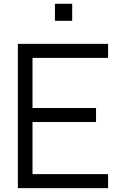

<svg xmlns="http://www.w3.org/2000/svg" viewBox="-20 -978 634 998"><path d="M355.2 -958.3H265.6V-869.8H355.2ZM541.7 -677.1V-750H72.9V0H541.7V-72.9H149V-343.8H479.2V-416.7H149V-677.1Z"/></svg>

Font: Manrope3
Style: Regular
Weight: 400
Width: 4
Designer: Mikhail Sharanda
Foundry: Mikhail Sharanda
Version: Version 3.000;PS 003.000;hotconv 1.0.88;makeotf.lib2.5.64775